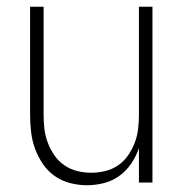

<svg xmlns="http://www.w3.org/2000/svg" viewBox="-20 -540 540 568"><path d="M237 8Q212 8 187 1.5Q162 -5 141.5 -19.5Q121 -34 106.5 -55.5Q92 -77 83.5 -100.5Q75 -124 72 -149.5Q69 -175 69 -200V-520H109V-200Q109 -179 111.5 -158Q114 -137 121.5 -117.5Q129 -98 141 -80.5Q153 -63 170.5 -51Q188 -39 208.5 -34Q229 -29 250 -29Q271 -29 291.5 -34Q312 -39 329.5 -51Q347 -63 359 -80.5Q371 -98 378.5 -117.5Q386 -137 388.5 -158Q391 -179 391 -200V-520H431V0H391V-102Q383 -78 368.5 -56.5Q354 -35 333.5 -20Q313 -5 288 1.5Q263 8 237 8Z"/></svg>

Font: Iosevka SS18 Extralight
Style: Regular
Weight: 200
Monospace: yes
Designer: Belleve Invis
Foundry: Belleve Invis
Version: Version 25.1.1; ttfautohint (v1.8.4)